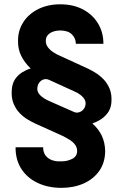

<svg xmlns="http://www.w3.org/2000/svg" viewBox="-20 -749 585 914"><path d="M472.3 -540.6H341.2Q340.4 -567.6 322 -585.6Q303.6 -603.6 267.2 -603.9Q248.5 -603.9 232.7 -598.3Q216.8 -592.8 207.4 -581.8Q198 -570.8 198 -554.1Q198 -537.2 208.6 -523.4Q219.1 -509.7 234.9 -499.6Q250.7 -489.5 264.8 -483.8L399.4 -421.9Q413.1 -415.5 432.9 -403.6Q452.7 -391.7 471.7 -372.8Q490.7 -353.8 502.1 -326Q513.4 -298.2 510.2 -260Q507.5 -230.6 491.9 -210.5Q476.4 -190.5 456.8 -178.7Q437.2 -166.9 421.5 -162.1L420.3 -160.7Q449.5 -135 464.7 -102.6Q479.9 -70.3 480.7 -29.9Q480.2 25.1 452.6 64.4Q425 103.6 378.2 124.4Q331.3 145.1 272.7 145.3Q207.6 145.1 158.1 121.2Q108.6 97.4 81.1 54.1Q53.6 10.7 54.1 -48H185.5Q185.1 -14.7 209 3.3Q232.9 21.4 274.4 19.1Q300.9 18.8 323.8 7.2Q346.8 -4.3 347.3 -29.9Q347 -48.5 336.1 -61.8Q325.2 -75.1 310.1 -84.4Q295 -93.7 282.2 -100.2L148.2 -160.7Q133.7 -167.3 113.2 -179.2Q92.8 -191 74 -210.2Q55.3 -229.4 44 -257.4Q32.8 -285.4 36.3 -324Q38.7 -353.8 52.9 -373.7Q67.2 -393.7 87.1 -405.6Q106.9 -417.6 125.2 -422.7V-423.8Q98 -449.9 81.7 -481.7Q65.3 -513.6 65.8 -554.1Q65.5 -604.5 91.2 -643.8Q116.8 -683.2 162.4 -705.9Q208 -728.5 267.2 -728.5Q328.7 -728.5 374.8 -704.2Q420.8 -680 446.5 -637.5Q472.3 -595.1 472.3 -540.6ZM387.3 -252.3Q388.8 -264.4 382.7 -275.5Q376.6 -286.6 363.6 -296.9Q350.6 -307.2 330.3 -315.6L213.5 -368.8Q200.8 -374.5 188.4 -371Q176.1 -367.5 167.8 -357.1Q159.5 -346.8 158 -331.6Q154.9 -313.5 170.1 -297Q185.4 -280.6 215.4 -267.6L332.8 -215.8Q343.2 -211 355.1 -214.1Q367.1 -217.2 376.3 -227.2Q385.5 -237.3 387.3 -252.3Z"/></svg>

Font: Inter Display V
Style: Regular
Weight: 400
Designer: Rasmus Andersson
Foundry: rsms
Version: Version 3.015;git-src